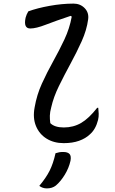

<svg xmlns="http://www.w3.org/2000/svg" viewBox="-20 -780 640 1065"><path d="M137 -717Q186 -735 255 -747.5Q324 -760 388 -760Q425 -760 449.5 -735Q474 -710 469 -673Q461 -613 433 -551Q405 -489 371 -426.5Q337 -364 307 -303Q277 -242 264 -184Q257 -158 256.5 -138.5Q256 -119 259 -97Q283 -73 334 -73Q387 -73 430 -98Q473 -123 519 -182H525Q527 -166 527.5 -149Q528 -132 524 -115Q511 -63 479 -35Q455 -12 418.5 1Q382 14 333 14Q279 14 238.5 -11Q198 -36 179.5 -81Q161 -126 172 -184Q184 -254 212.5 -316.5Q241 -379 274.5 -439Q308 -499 337 -560.5Q366 -622 378 -688L372 -692Q288 -664 234 -643Q180 -622 148 -622Q109 -622 122 -682Q125 -692 128 -699.5Q131 -707 137 -717ZM288 70Q300 66 309 64.5Q318 63 331 63Q355 63 365.5 74Q376 85 371 112Q362 152 339.5 189Q317 226 290 249Q270 265 240 265Q216 265 198 251Q235 207 255 167.5Q275 128 288 70Z"/></svg>

Font: Recursive Mn Csl St
Style: Italic
Weight: 400
Italic angle: -15°
Monospace: yes
Version: Version 1.079;hotconv 1.0.112;makeotfexe 2.5.65598; ttfautoh